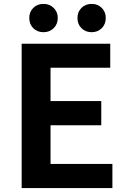

<svg xmlns="http://www.w3.org/2000/svg" viewBox="-20 -964 655 984"><path d="M91 0V-740H545V-617H239V-446H499V-322H239V-124H556V0ZM203 -799Q171 -799 150.5 -819.5Q130 -840 130 -872Q130 -903 150.5 -923.5Q171 -944 203 -944Q234 -944 255 -923.5Q276 -903 276 -872Q276 -840 255 -819.5Q234 -799 203 -799ZM450 -799Q418 -799 397.5 -819.5Q377 -840 377 -872Q377 -903 397.5 -923.5Q418 -944 450 -944Q481 -944 501.5 -923.5Q522 -903 522 -872Q522 -840 501.5 -819.5Q481 -799 450 -799Z"/></svg>

Font: Noto Sans Korean Bold
Style: Bold
Weight: 700
Designer: Ryoko NISHIZUKA  (kana & ideographs); Paul D. Hunt (Latin, Greek & Cyrillic); Wenlong ZHANG  (bopomofo); Sandoll Communi
Foundry: Adobe Systems Incorporated
Version: Version 1.000;PS 1;hotconv 1.0.78;makeotf.lib2.5.61930